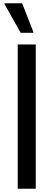

<svg xmlns="http://www.w3.org/2000/svg" viewBox="-20 -1056 309 1170"><path d="M88 94V-785H198V94ZM106 -856 8 -1030V-1036H115L183 -862V-856Z"/></svg>

Font: Farlight84_Sys_V01
Style: Regular
Weight: 400
Designer: Ryoko NISHIZUKA  (kana, bopomofo & ideographs); Paul D. Hunt (Latin, Greek & Cyrillic); Sandoll Communications , Soo-you
Foundry: Adobe
Version: Version 2.004;October 29, 2024;FontCreator 14.0.0.2814 64-bi